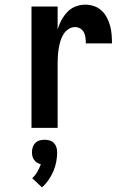

<svg xmlns="http://www.w3.org/2000/svg" viewBox="-20 -548 540 823"><path d="M115 0V-520H227V-422Q233 -443 243.5 -462Q254 -481 268.5 -496.5Q283 -512 303.5 -520Q324 -528 345 -528Q364 -528 382.5 -522Q401 -516 415 -503Q429 -490 438 -473Q447 -456 452 -437.5Q457 -419 458.5 -400Q460 -381 460 -362H348Q348 -374 346.5 -386Q345 -398 340 -408.5Q335 -419 324.5 -425.5Q314 -432 302 -432Q286 -432 272.5 -422.5Q259 -413 251 -399.5Q243 -386 238.5 -370.5Q234 -355 231.5 -339Q229 -323 228 -307.5Q227 -292 227 -276V0ZM160 255 118 216Q131 204 140 188.5Q149 173 155 156Q146 154 138.5 149Q131 144 126 137Q121 130 119 121.5Q117 113 117 104Q117 93 120.5 82.5Q124 72 131.5 64.5Q139 57 149.5 54Q160 51 171 51Q182 51 192.5 54Q203 57 210.5 64.5Q218 72 221.5 82.5Q225 93 225 104Q225 125 221 146Q217 167 208.5 186.5Q200 206 188 223.5Q176 241 160 255Z"/></svg>

Font: Iosevka Term
Style: Bold
Weight: 700
Monospace: yes
Designer: Belleve Invis
Foundry: Belleve Invis
Version: Version 30.0.1